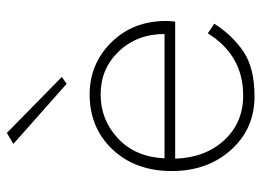

<svg xmlns="http://www.w3.org/2000/svg" viewBox="-121 -630 761 559"><g transform="rotate(-90 259.5 -350.5)"><path d="M120 -692 152 -711 315 -551 295 -537ZM41 -231Q41 -337 104 -403.5Q167 -470 264 -470Q353 -470 415.5 -407Q478 -344 478 -247Q478 -237 476 -221H77Q80 -133 131 -78Q182 -23 261 -23Q378 -23 442 -126L470 -107Q436 -54 388.5 -22Q341 10 258 10Q164 10 102.5 -58.5Q41 -127 41 -231ZM78 -252H440Q440 -332 389.5 -385Q339 -438 264 -438Q190 -438 136 -387.5Q82 -337 78 -252Z"/></g></svg>

Font: Renner
Style: Thin
Weight: 200
Version: Version 003.000 ; ttfautohint (v0.97) -l 8 -r 50 -G 200 -x 1